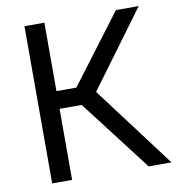

<svg xmlns="http://www.w3.org/2000/svg" viewBox="-80 -782 786 854"><g transform="rotate(-10 313.0 -355.0)"><path d="M177 -401H267L500 -710H603L350 -367L626 0H523L277 -321H177V0H87V-710H177Z"/></g></svg>

Font: PTCRaleway Medium
Style: Regular
Weight: 500
Designer: Matt McInerney, Pablo Impallari, Rodrigo Fuenzalida
Foundry: Matt McInerney, Pablo Impallari, Rodrigo Fuenzalida
Version: Version 3.000g; ttfautohint (v1.5) -l 8 -r 28 -G 28 -x 14 -D